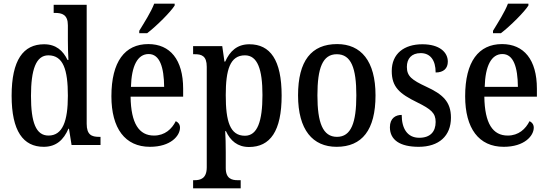

<svg xmlns="http://www.w3.org/2000/svg" viewBox="-20 -786 2971 1041"><path d="M217 10C285 10 325 -28 351 -88H354L368 0H525V-44H517C477 -44 450 -55 450 -115V-760H271V-716H278C316 -716 348 -707 348 -649V-569C348 -533 349 -493 351 -461H346C322 -511 284 -546 219 -546C106 -546 43 -460 43 -267C43 -75 106 10 217 10ZM243 -51C175 -51 148 -122 148 -266C148 -408 175 -486 242 -486C323 -486 348 -408 348 -267C348 -130 320 -51 243 -51Z M735 -619V-606H778C830 -646 905 -721 927 -756V-766H816C799 -721 763 -665 735 -619ZM793 10C906 10 956 -50 956 -94C956 -112 945 -124 933 -129C912 -87 874 -51 815 -51C734 -51 690 -116 688 -262H973V-305C973 -463 902 -547 784 -547C657 -547 584 -452 584 -264C584 -90 658 10 793 10ZM870 -315H690C693 -429 726 -493 786 -493C846 -493 869 -422 870 -315Z M1027 235H1285V191H1269C1237 191 1204 183 1204 125V38C1204 -2 1203 -43 1201 -75H1205C1229 -23 1268 11 1330 11C1445 11 1507 -75 1507 -268C1507 -461 1445 -546 1332 -546C1265 -546 1226 -508 1201 -452H1197L1185 -536H1027V-492H1037C1073 -492 1101 -483 1101 -424V121C1101 182 1067 191 1035 191H1027ZM1308 -50C1227 -50 1204 -128 1204 -270C1204 -407 1227 -486 1308 -486C1376 -486 1403 -411 1403 -271C1403 -129 1376 -50 1308 -50Z M1805 10C1943 10 2016 -81 2016 -269C2016 -456 1937 -547 1808 -547C1668 -547 1596 -456 1596 -269C1596 -81 1676 10 1805 10ZM1807 -44C1730 -44 1701 -121 1701 -269C1701 -417 1729 -492 1806 -492C1884 -492 1912 -417 1912 -269C1912 -121 1884 -44 1807 -44Z M2250 10C2360 10 2425 -49 2425 -148C2425 -235 2380 -275 2291 -316C2214 -352 2186 -372 2186 -423C2186 -468 2211 -498 2261 -498C2312 -498 2342 -461 2342 -393C2385 -393 2408 -415 2408 -452C2408 -502 2364 -546 2270 -546C2171 -546 2104 -495 2104 -401C2104 -314 2146 -278 2242 -231C2317 -194 2342 -173 2342 -125C2342 -72 2313 -39 2253 -39C2188 -39 2158 -90 2158 -163C2126 -163 2094 -146 2094 -96C2094 -27 2149 10 2250 10Z M2653 -619V-606H2696C2748 -646 2823 -721 2845 -756V-766H2734C2717 -721 2681 -665 2653 -619ZM2711 10C2824 10 2874 -50 2874 -94C2874 -112 2863 -124 2851 -129C2830 -87 2792 -51 2733 -51C2652 -51 2608 -116 2606 -262H2891V-305C2891 -463 2820 -547 2702 -547C2575 -547 2502 -452 2502 -264C2502 -90 2576 10 2711 10ZM2788 -315H2608C2611 -429 2644 -493 2704 -493C2764 -493 2787 -422 2788 -315Z"/></svg>

Font: Noto Serif Sinhala Condensed Medium
Style: Regular
Weight: 500
Width: 3
Designer: Jelle Bosma - Monotype Design Team
Foundry: Monotype Imaging Inc.
Version: Version 2.007